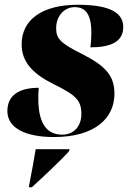

<svg xmlns="http://www.w3.org/2000/svg" viewBox="-20 -566 557 807"><path d="M207 10C379 10 461 -69 461 -172C461 -246 426 -288 325 -339C235 -384 216 -403 216 -447C216 -502 253 -536 294 -536C343 -536 364 -501 364 -428C364 -410 363 -390 360 -367C446 -367 498 -391 498 -452C498 -503 459 -546 307 -546C157 -546 71 -483 71 -380C71 -304 119 -255 208 -211C300 -166 322 -143 322 -87C322 -35 290 0 242 0C185 0 141 -35 141 -152C141 -165 141 -181 143 -197C61 -197 11 -166 11 -99C11 -30 83 10 207 10ZM102 215 101 221H114C159 180 235 109 269 71L273 61H130C122 109 115 150 102 215Z"/></svg>

Font: Noto Serif Display SemiCondensed Black
Style: Italic
Weight: 900
Width: 4
Italic angle: -12°
Designer: Monotype Design Team
Foundry: Monotype Imaging Inc.
Version: Version 2.009